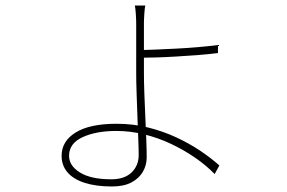

<svg xmlns="http://www.w3.org/2000/svg" viewBox="-20 -627 1040 695"><path d="M506 -607Q504 -600 502.5 -578Q501 -556 501 -542Q501 -525 501 -495Q501 -465 501 -430Q501 -395 501 -364Q501 -331 502.5 -289Q504 -247 506 -204Q508 -161 509.5 -122.5Q511 -84 511 -57Q511 -29 497 -5Q483 19 455.5 33.5Q428 48 385 48Q328 48 287 35Q246 22 224.5 -3Q203 -28 203 -63Q203 -116 254 -147.5Q305 -179 402 -179Q462 -179 516 -165.5Q570 -152 617.5 -130Q665 -108 704.5 -81.5Q744 -55 774 -28L757 3Q727 -28 686.5 -56Q646 -84 599.5 -106Q553 -128 502.5 -140.5Q452 -153 401 -153Q328 -153 279 -130.5Q230 -108 230 -63Q230 -27 269.5 -2.5Q309 22 383 22Q431 22 456.5 -3Q482 -28 482 -65Q482 -88 480.5 -124.5Q479 -161 477.5 -204Q476 -247 474.5 -289Q473 -331 473 -364Q473 -386 473 -421.5Q473 -457 473 -491Q473 -525 473 -542Q473 -557 471.5 -578.5Q470 -600 468 -607ZM484 -446Q507 -446 542 -447.5Q577 -449 617.5 -451Q658 -453 698 -456.5Q738 -460 769 -464V-435Q739 -431 699.5 -428Q660 -425 619.5 -422.5Q579 -420 543.5 -419Q508 -418 484 -418Z"/></svg>

Font: Shanggu Sans SC VF
Style: Regular
Weight: 250
Designer: GuiWonder
Version: Version 1.021